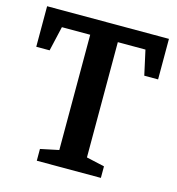

<svg xmlns="http://www.w3.org/2000/svg" viewBox="-99 -733 753 819"><g transform="rotate(15 277.5 -324.0)"><path d="M137 0V-52L218 -69V-578H93L68 -469H9V-648H547V-469H486L462 -578H340V-69L420 -51V0Z"/></g></svg>

Font: Faustina SemiBold
Style: Regular
Weight: 600
Designer: Alfonso Garcia
Foundry: http://www.omnibus-type.com
Version: Version 1.200